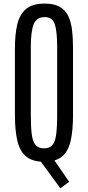

<svg xmlns="http://www.w3.org/2000/svg" viewBox="-20 -890 489 1068"><path d="M315.9 157.7 205.6 6.8 266.6 -21 364.7 121.1ZM225.6 9.8Q162.1 9.8 126.7 -18.6Q91.3 -46.9 77.1 -104.5Q63 -162.1 63 -250V-623Q63 -697.3 75.7 -752.7Q88.4 -808.1 124 -839.1Q159.7 -870.1 228.5 -870.1Q280.3 -870.1 311.5 -852.5Q342.8 -835 358.9 -802.2Q375 -769.5 380.6 -724.1Q386.2 -678.7 386.2 -623V-250Q386.2 -162.1 372.6 -104.5Q358.9 -46.9 324 -18.6Q289.1 9.8 225.6 9.8ZM225.6 -64.9Q254.9 -64.9 270.5 -81.8Q286.1 -98.6 292 -138.9Q297.9 -179.2 297.9 -249.5V-628.9Q297.9 -714.8 284.9 -754.9Q272 -794.9 228.5 -794.9Q183.1 -794.9 167.2 -754.9Q151.4 -714.8 151.4 -629.4V-249.5Q151.4 -179.2 157.2 -138.9Q163.1 -98.6 179.2 -81.8Q195.3 -64.9 225.6 -64.9Z"/></svg>

Font: AntonioLight
Style: Regular
Weight: 300
Designer: Vernon Adams
Foundry: Vernon Adams
Version: Version 1.002